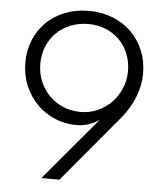

<svg xmlns="http://www.w3.org/2000/svg" viewBox="-54 -811 731 859"><g transform="rotate(5 311.5 -382.0)"><path d="M163.6 0 401.4 -282.3Q379.5 -266.8 353.4 -258.4Q327.3 -250 299.1 -250Q247.3 -250 201.4 -269.5Q155.5 -289.1 121.4 -323.6Q87.3 -358.2 67.3 -405.7Q47.3 -453.2 47.3 -509.1Q47.3 -563.6 66.4 -610.2Q85.5 -656.8 120.2 -690.9Q155 -725 203.4 -744.3Q251.8 -763.6 310.5 -763.6Q369.1 -763.6 418.2 -744.1Q467.3 -724.5 502.3 -690Q537.3 -655.5 556.8 -608.2Q576.4 -560.9 576.4 -505.5Q576.4 -453.2 555.9 -400.2Q535.5 -347.3 495.9 -300L245 0ZM313.2 -310Q353.2 -310 388.6 -325.7Q424.1 -341.4 450.7 -368.6Q477.3 -395.9 492.7 -432.3Q508.2 -468.6 508.2 -510Q508.2 -552.3 493.6 -588.2Q479.1 -624.1 453 -650Q426.8 -675.9 391.1 -690.5Q355.5 -705 313.2 -705Q270.5 -705 233.9 -690.2Q197.3 -675.5 170.9 -649.5Q144.5 -623.6 129.5 -588Q114.5 -552.3 114.5 -510Q114.5 -467.3 129.8 -430.7Q145 -394.1 171.6 -367.3Q198.2 -340.5 234.5 -325.2Q270.9 -310 313.2 -310Z"/></g></svg>

Font: Spartan
Style: Regular
Weight: 400
Designer: Matt Bailey, Mirko Velimirovic
Foundry: Matt Bailey
Version: Version 1.005